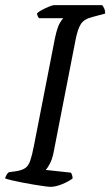

<svg xmlns="http://www.w3.org/2000/svg" viewBox="-29 -724 428 744"><path d="M167 0Q160 0 142.6 -2.4Q125.3 -4.8 102.6 -8.5Q79.8 -12.3 57 -16.7Q34.1 -21.1 16.4 -25.4Q-1.3 -29.6 -9.3 -32.6Q-7.3 -40.6 -3 -47.3Q1.2 -54 5.2 -56.7L34.3 -60.7Q57 -64.5 69.2 -73Q81.4 -81.5 88.3 -101.7Q95.3 -121.9 102.3 -158.3L183.9 -575.7Q193.4 -620.2 203.6 -636.1Q213.7 -651.9 216.2 -653.6H122.1Q119.9 -656.6 117.5 -660.7Q115.1 -664.8 114.4 -672.4Q121.1 -678.9 134.7 -686.1Q148.2 -693.2 161.5 -698.6Q174.8 -704 180 -704H366.8Q370.8 -700 374.8 -691.2Q378.8 -682.4 378.6 -671.4L330 -658.4Q297.1 -650.4 284.7 -631.3Q272.3 -612.1 264.3 -572.1L178.4 -132.1Q173.6 -107.8 164.5 -90.3Q155.3 -72.7 148.3 -65.5L245.8 -55Q248.4 -51.6 250.4 -45Q252.4 -38.3 252.4 -32.6Q236.1 -20.1 210.9 -10Q185.7 0 167 0Z"/></svg>

Font: Texturina Medium
Style: Italic
Weight: 500
Italic angle: -11°
Designer: Guillermo Torres Carreño
Foundry: Omnibus-Type
Version: Version 1.002